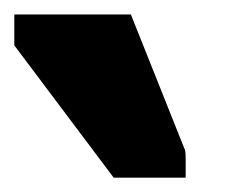

<svg xmlns="http://www.w3.org/2000/svg" viewBox="-37 -836 335 267"><path d="M121.1 -588.9 -17.1 -772.9V-815.9H145L219.2 -629.9Q221.2 -627.9 221.2 -615.2V-588.9Z"/></svg>

Font: Telcell.Market
Style: Bold
Weight: 700
Designer: Rasmus Andersson, Sedrak Mkrtchyan
Version: Version 3.019;git-0a5106e0b